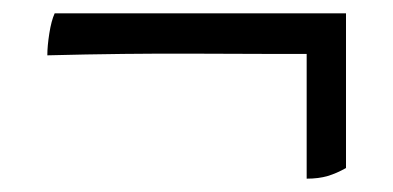

<svg xmlns="http://www.w3.org/2000/svg" viewBox="-20 -374 590 288"><path d="M499 -354 488 -293Q377 -293 272.5 -293.5Q168 -294 51 -291Q51 -305 54 -324Q57 -343 62 -354ZM440 -341 499 -354V-122Q485 -114 471.5 -110Q458 -106 440 -106Z"/></svg>

Font: Vollkorn SemiBold
Style: Regular
Weight: 600
Designer: Friedrich Althausen
Foundry: Friedrich Althausen
Version: Version 5.000